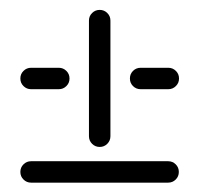

<svg xmlns="http://www.w3.org/2000/svg" viewBox="-20 -459 413 398"><path d="M22.2 -102.6Q22.2 -111.9 28.7 -118.3Q35.2 -124.8 44.4 -124.8H328.5Q337.8 -124.8 344.3 -118.3Q350.7 -111.9 350.7 -102.6Q350.7 -93.3 344.3 -86.9Q337.8 -80.4 328.5 -80.4H44.4Q35.2 -80.4 28.7 -86.9Q22.2 -93.3 22.2 -102.6ZM22.2 -296.3Q22.2 -305.6 28.7 -312Q35.2 -318.5 44.4 -318.5H101.9Q111.1 -318.5 117.6 -312Q124.1 -305.6 124.1 -296.3Q124.1 -287 117.6 -280.6Q111.1 -274.1 101.9 -274.1H44.4Q35.2 -274.1 28.7 -280.6Q22.2 -287 22.2 -296.3ZM186.7 -154.4Q177.4 -154.4 170.9 -160.9Q164.4 -167.4 164.4 -176.7V-416.3Q164.4 -425.6 170.9 -432Q177.4 -438.5 186.7 -438.5Q195.9 -438.5 202.4 -432Q208.9 -425.6 208.9 -416.3V-176.7Q208.9 -167.4 202.4 -160.9Q195.9 -154.4 186.7 -154.4ZM249.3 -296.3Q249.3 -305.6 255.7 -312Q262.2 -318.5 271.5 -318.5H328.9Q338.1 -318.5 344.6 -312Q351.1 -305.6 351.1 -296.3Q351.1 -287 344.6 -280.6Q338.1 -274.1 328.9 -274.1H271.5Q262.2 -274.1 255.7 -280.6Q249.3 -287 249.3 -296.3Z"/></svg>

Font: 26F Galaxy Hebrew
Style: Regular
Weight: 400
Designer: C₂₉H₂₅N₃O₅
Version: Version 1.000